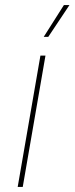

<svg xmlns="http://www.w3.org/2000/svg" viewBox="-20 -740 295 760"><path d="M140 -520H160L70 0H50ZM153 -594 233 -720H255L171 -594Z"/></svg>

Font: Fixel Italic Variable Display Thin
Style: Italic
Weight: 100
Italic angle: -10°
Designer: AlfaBravo + MacPaw
Foundry: Kyrylo Tkachov, Marchela Mozhyna, Serhii Makarenko, Maria Weinstein, Zakhar Kryvoshyya
Version: Version 1.210;Glyphs 3.2 (3217)